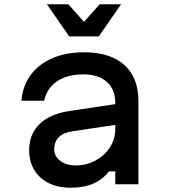

<svg xmlns="http://www.w3.org/2000/svg" viewBox="-20 -860 790 896"><path d="M530 -376V-279L316 -247Q273 -240 253 -218.5Q233 -197 233 -163Q233 -131 261 -109.5Q289 -88 332 -88Q384 -88 426 -111Q468 -134 493 -172.5Q518 -211 518 -259V-380Q518 -443 478.5 -478Q439 -513 368 -513Q319 -513 281 -498.5Q243 -484 219 -457Q195 -430 186 -390H80Q86 -460 123.5 -510.5Q161 -561 224.5 -588.5Q288 -616 372 -616Q494 -616 560 -557Q626 -498 626 -388V0H518V-60H488Q460 -23 416 -3.5Q372 16 310 16Q250 16 206.5 -6Q163 -28 139.5 -67.5Q116 -107 116 -160Q116 -234 165 -281.5Q214 -329 305 -342ZM545 -840 441 -690H303L199 -840H299L405 -721H339L445 -840Z"/></svg>

Font: Martian Mono SemiExpanded
Style: Regular
Weight: 400
Width: 6
Monospace: yes
Designer: Roman Shamin
Foundry: Evil Martians
Version: Version 1.000